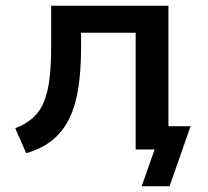

<svg xmlns="http://www.w3.org/2000/svg" viewBox="-20 -520 725 668"><path d="M473 128 518 0H456V-81H643L570 128ZM71 13 33 -74Q70 -88 95 -110.5Q120 -133 133.5 -167Q147 -201 152.5 -248Q158 -295 158 -357V-500H566V0H452V-406H262V-354Q262 -278 253 -217Q244 -156 222.5 -110.5Q201 -65 164 -34Q127 -3 71 13Z"/></svg>

Font: Nunito Sans 6pt SemiBold
Style: Regular
Weight: 600
Version: Version 3.101;gftools[0.9.27]